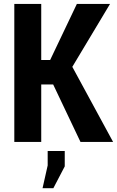

<svg xmlns="http://www.w3.org/2000/svg" viewBox="-20 -731 602 989"><path d="M253.9 -295.9Q238.3 -295.9 192.4 -295.9Q192.4 -221.7 192.4 0Q158.2 0 53.7 0Q53.7 -132.8 53.7 -533.2Q53.7 -578.1 53.7 -710.9Q88.9 -710.9 192.4 -710.9Q192.4 -638.7 192.4 -421.9Q204.1 -421.9 238.3 -421.9Q272.5 -494.1 376 -710.9Q418.9 -710.9 546.9 -710.9Q498 -629.9 352.5 -386.7Q405.3 -290 562.5 0Q520.5 0 394.5 0Q359.4 -74.2 253.9 -295.9ZM313.5 126Q298.8 154.3 254.9 238.3Q241.2 238.3 199.2 238.3Q206.1 209 225.6 121.1Q225.6 102.5 225.6 46.9Q248 46.9 313.5 46.9Q313.5 67.4 313.5 126Z"/></svg>

Font: Noto Sans Hebrew DECATHLON 
Style: Bold
Weight: 400
Designer: Monotype Design Team
Version: Version 2.000;GOOG;noto-fonts:20170220:a8a215d2e889